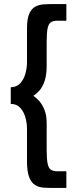

<svg xmlns="http://www.w3.org/2000/svg" viewBox="-20 -775 393 946"><path d="M263 -673Q242 -673 230.5 -665Q219 -657 214.5 -635Q210 -613 210 -569V-452Q210 -405 199.5 -375Q189 -345 174 -328.5Q159 -312 144 -303Q158 -294 173 -277.5Q188 -261 199 -234Q210 -207 210 -166V-35Q210 8 214.5 30.5Q219 53 230.5 61Q242 69 263 69H307V151H243Q218 151 195 149.5Q172 148 153.5 137Q135 126 124 98.5Q113 71 113 18V-140Q113 -169 105 -197Q97 -225 79.5 -244Q62 -263 33 -263V-345Q62 -346 79.5 -364.5Q97 -383 105 -411.5Q113 -440 113 -469V-635Q113 -682 124 -707Q135 -732 153.5 -742Q172 -752 195.5 -753.5Q219 -755 243 -755H307V-673Z"/></svg>

Font: Josefin Sans Thin
Style: Regular
Weight: 400
Version: Version 2.000